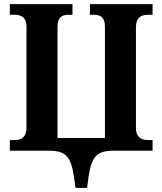

<svg xmlns="http://www.w3.org/2000/svg" viewBox="-20 -734 791 935"><path d="M348 181H404L412 122C426 31 451 0 530 0H723V-52H701C668 -52 642 -66 642 -110V-602C642 -648 667 -662 700 -662H723V-714H418V-662H439C471 -662 491 -648 491 -604V-62H260V-604C260 -648 281 -662 312 -662H333V-714H28V-662H51C84 -662 109 -649 109 -604V-112C109 -66 84 -52 51 -52H28V0H222C300 0 326 31 339 122Z"/></svg>

Font: Noto Serif SemiCondensed
Style: Bold
Weight: 700
Width: 4
Designer: Monotype Design Team
Foundry: Monotype Imaging Inc.
Version: Version 2.015